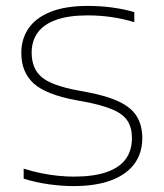

<svg xmlns="http://www.w3.org/2000/svg" viewBox="-20 -622 553 649"><path d="M228 7Q188.5 7 144.2 0.8Q100 -5.5 60 -18V-52Q90 -42.5 119.5 -36.5Q149 -30.5 176.8 -27.8Q204.5 -25 229 -25Q296.5 -25 340.2 -40.2Q384 -55.5 405 -84.5Q426 -113.5 426 -155Q426 -190.5 410.8 -213.8Q395.5 -237 359.5 -252.2Q323.5 -267.5 261 -279L239 -283Q135.5 -302 93.8 -340Q52 -378 52 -443Q52 -490 76.2 -525.8Q100.5 -561.5 150.5 -581.8Q200.5 -602 277 -602Q318.5 -602 358.2 -596.8Q398 -591.5 434 -581V-547Q395 -559 355.5 -564.5Q316 -570 277 -570Q212 -570 170 -555Q128 -540 107.5 -511.8Q87 -483.5 87 -444Q87 -390 121 -361.2Q155 -332.5 245 -316L267 -312Q341 -298.5 383.2 -278Q425.5 -257.5 443.2 -227.2Q461 -197 461 -155Q461 -105.5 435 -69.2Q409 -33 357.2 -13Q305.5 7 228 7Z"/></svg>

Font: Encode Sans SC Expanded Thin
Style: Regular
Weight: 250
Width: 7
Designer: Multiple Designers
Foundry: Impallari Type
Version: Version 3.002